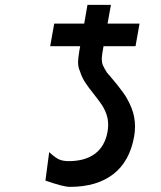

<svg xmlns="http://www.w3.org/2000/svg" viewBox="-20 -736 640 765"><path d="M253.5 -94Q319 -94 358.5 -123.5Q398 -153 408.5 -211Q411 -227 411 -238.5Q411 -262 403.5 -282.5Q396 -303 385 -319.2Q374 -335.5 355 -359.5Q332.5 -387.5 319.2 -407.8Q306 -428 298.5 -452.5Q291 -468 291 -488.5Q291 -501 296 -533L299.5 -552H180L196 -642H315.5L328.5 -716.5H422L408.5 -642H536L520 -552H392.5L388 -525.5Q385.5 -509 385.5 -500.5Q385.5 -487 389.8 -476.5Q394 -466 406 -447L419 -432Q451 -394.5 470.5 -367.5Q490 -340.5 504 -305.8Q518 -271 518 -231.5Q518 -211.5 514.5 -192.5Q497 -93 431.5 -42.2Q366 8.5 259 8.5Q244 8.5 220.5 2.2Q197 -4 161 -16.5L176 -130Q199.5 -108 215 -101Q230.5 -94 253.5 -94Z"/></svg>

Font: JuliaMono Medium
Style: Italic
Weight: 500
Italic angle: -9°
Monospace: yes
Designer: cormullion
Foundry: corm
Version: Version 0.054; ttfautohint (v1.8.4)